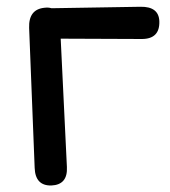

<svg xmlns="http://www.w3.org/2000/svg" viewBox="-20 -534 510 576"><path d="M113.3 -510.7Q65.4 -505.9 67.4 -450.2L84 -30.3Q85.9 23.4 133.8 22.5Q183.6 20.5 180.7 -33.2L162.1 -418L405.3 -417Q460 -417 458 -470.7Q456.1 -514.6 401.4 -513.7Q267.6 -511.7 134.3 -509.3Q125.5 -512.2 113.3 -510.7Z"/></svg>

Font: Comic Relief
Style: Regular
Weight: 400
Designer: Jeff Davis
Foundry: Loudifier
Version: Version 1.200; ttfautohint (v1.8.4.7-5d5b)